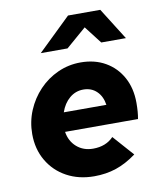

<svg xmlns="http://www.w3.org/2000/svg" viewBox="-85 -818 753 897"><g transform="rotate(-10 291.5 -369.5)"><path d="M290 11Q217 11 160 -20Q103 -51 70.5 -106.5Q38 -162 38 -233Q38 -292 60 -344.5Q82 -397 120.5 -437.5Q159 -478 210 -501Q261 -524 318 -524Q385 -524 435.5 -495Q486 -466 514.5 -414Q543 -362 543 -293Q543 -249 537 -217H191Q198 -172 229.5 -144.5Q261 -117 307 -117Q368 -117 404 -155L491 -57Q442 -21 394 -5Q346 11 290 11ZM201 -308H403Q397 -349 372 -373Q347 -397 309 -397Q272 -397 243.5 -373Q215 -349 201 -308ZM143 -599 299 -750H452L547 -599H430L366 -682L270 -599Z"/></g></svg>

Font: Red Hat Text
Style: Bold Italic
Weight: 700
Italic angle: -12°
Designer: Pentagram, MCKL
Foundry: Pentagram, MCKL
Version: Version 1.023; ttfautohint (v1.8.3)